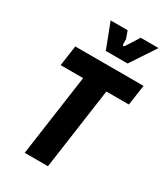

<svg xmlns="http://www.w3.org/2000/svg" viewBox="-225 -1043 1004 1145"><g transform="rotate(30 276.5 -470.0)"><path d="M139 0 218 -560H63L83 -700H553L533 -560H378L299 0ZM254 -768 188 -940H305L323 -890L324 -853Q324 -847 329.5 -846Q335 -845 339 -852L395 -940H518L404 -768Z"/></g></svg>

Font: Finlandica
Style: Bold Italic
Weight: 700
Italic angle: -8°
Designer: Niklas Ekholm, Juho Hiilivirta, Jaakko Suomalainen
Foundry: Helsinki Type Studio
Version: Version 1.064; ttfautohint (v1.8.4.7-5d5b)